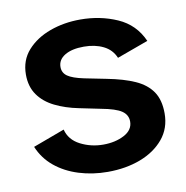

<svg xmlns="http://www.w3.org/2000/svg" viewBox="-65 -570 626 646"><g transform="rotate(-10 248.5 -247.5)"><path d="M253 13Q201 13 154.5 -1.5Q108 -16 74 -44Q40 -72 23 -113L131 -153Q140 -117 176 -98.5Q212 -80 254 -80Q295 -80 325.5 -96Q356 -112 356 -141Q356 -164 336 -177.5Q316 -191 267 -200L194 -215Q149 -224 113.5 -241.5Q78 -259 58 -287.5Q38 -316 38 -357Q38 -406 68 -439.5Q98 -473 146 -490.5Q194 -508 250 -508Q318 -508 376 -482.5Q434 -457 460 -398L353 -359Q341 -388 312.5 -402Q284 -416 246 -416Q205 -416 181 -401.5Q157 -387 157 -362Q157 -342 173.5 -330.5Q190 -319 228 -311L303 -296Q360 -285 398 -268Q436 -251 455.5 -222.5Q475 -194 475 -148Q475 -97 445 -61Q415 -25 365 -6Q315 13 253 13Z"/></g></svg>

Font: Atkinson Hyperlegible Next SemiBold
Style: Regular
Weight: 600
Designer: Elliott Scott, Megan Eiswerth, Linus Boman, Theodore Petrosky, Letters from Sweden
Foundry: Applied Design Works, Letters from Sweden
Version: Version 2.001